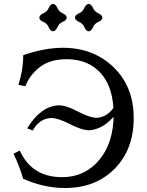

<svg xmlns="http://www.w3.org/2000/svg" viewBox="-20 -945 748 976"><path d="M310.5 10.7Q203.6 10.7 97.7 -36.1Q77.6 -104.5 48.8 -163.6L80.6 -179.7Q141.6 -44.4 295.9 -44.4Q411.1 -44.4 484.4 -131.8Q557.6 -219.2 557.6 -364.3Q557.6 -498.5 493.7 -571.3Q429.7 -644 318.4 -644Q235.8 -644 184.1 -605.2Q132.3 -566.4 108.9 -506.8L73.7 -513.7Q98.1 -589.8 98.1 -664.6Q207 -702.1 299.8 -702.1Q455.1 -702.1 557.4 -603.3Q659.7 -504.4 659.7 -344.7Q659.7 -185.5 563 -87.4Q466.3 10.7 310.5 10.7ZM146.5 -281.7 118.2 -292.5Q187 -405.3 278.3 -409.7Q316.4 -409.7 376.5 -377.9Q436.5 -346.2 472.7 -346.2Q529.8 -350.1 565.4 -409.7L593.8 -399.9Q523.9 -289.6 433.6 -282.7Q396.5 -282.7 335.9 -314Q275.4 -345.2 238.3 -345.2Q179.7 -341.8 146.5 -281.7ZM430.7 -785.6Q417 -787.1 408.9 -806.4Q400.9 -825.7 381.6 -833.7Q362.3 -841.8 360.8 -855.5Q362.3 -869.1 381.6 -877.4Q400.9 -885.7 408.9 -904.8Q417 -923.8 430.7 -925.3Q444.3 -923.8 452.6 -904.8Q460.9 -885.7 480 -877.4Q499 -869.1 500.5 -855.5Q499 -841.8 480 -833.7Q460.9 -825.7 452.6 -806.4Q444.3 -787.1 430.7 -785.6ZM249.5 -785.6Q235.8 -787.1 227.8 -806.4Q219.7 -825.7 200.4 -833.7Q181.2 -841.8 179.7 -855.5Q181.2 -869.1 200.4 -877.4Q219.7 -885.7 227.8 -904.8Q235.8 -923.8 249.5 -925.3Q263.2 -923.8 271.5 -904.8Q279.8 -885.7 298.8 -877.4Q317.9 -869.1 319.3 -855.5Q317.9 -841.8 298.8 -833.7Q279.8 -825.7 271.5 -806.4Q263.2 -787.1 249.5 -785.6Z"/></svg>

Font: Kelvinch
Style: Regular
Weight: 400
Designer: Paul James MIller
Foundry: High-Logic / Made with FontCreator
Version: Version 3.30 September 23, 2016